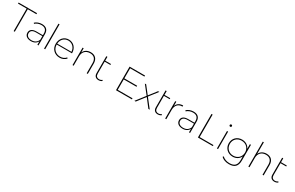

<svg xmlns="http://www.w3.org/2000/svg" viewBox="284 -2743 7579 4941"><g transform="rotate(30 4073.0 -272.5)"><path d="M261 0H294V-669H551V-700H4V-669H261Z M806 -523C727 -523 652 -494 602 -447L620 -423C664 -465 730 -493 805 -493C910 -493 965 -439 965 -336V-285H776C635 -285 587 -219 587 -143C587 -56 656 3 773 3C868 3 934 -39 966 -104V0H998V-336C998 -458 930 -523 806 -523ZM775 -25C678 -25 620 -71 620 -145C620 -210 663 -258 776 -258H965V-150C933 -70 871 -25 775 -25Z M1164 0H1197V-742H1164Z M1847 -264C1847 -416 1742 -523 1604 -523C1464 -523 1360 -414 1360 -260C1360 -106 1470 3 1623 3C1699 3 1769 -26 1816 -82L1795 -104C1755 -52 1691 -27 1623 -27C1491 -27 1394 -120 1392 -255H1847ZM1604 -493C1721 -493 1808 -404 1816 -282H1393C1400 -404 1486 -493 1604 -493Z M2255 -523C2150 -523 2075 -472 2042 -392V-519H2010V0H2043V-280C2043 -408 2122 -492 2252 -492C2365 -492 2431 -427 2431 -303V0H2464V-305C2464 -448 2382 -523 2255 -523Z M2868 -57C2846 -37 2816 -26 2784 -26C2717 -26 2682 -65 2682 -135V-490H2853V-519H2682V-633H2649V-130C2649 -49 2695 3 2781 3C2819 3 2860 -9 2885 -33Z M3336 -31V-340H3716V-371H3336V-669H3761V-700H3302V0H3775V-31Z M4305 0 4095 -268 4290 -519H4252L4076 -292L3899 -519H3860L4057 -268L3849 0H3888L4076 -244L4264 0Z M4629 -57C4607 -37 4577 -26 4545 -26C4478 -26 4443 -65 4443 -135V-490H4614V-519H4443V-633H4410V-130C4410 -49 4456 3 4542 3C4580 3 4621 -9 4646 -33Z M4795 -519H4763V0H4796V-276C4796 -409 4867 -490 4988 -490H4997V-523C4895 -523 4825 -476 4795 -394Z M5311 -523C5232 -523 5157 -494 5107 -447L5125 -423C5169 -465 5235 -493 5310 -493C5415 -493 5470 -439 5470 -336V-285H5281C5140 -285 5092 -219 5092 -143C5092 -56 5161 3 5278 3C5373 3 5439 -39 5471 -104V0H5503V-336C5503 -458 5435 -523 5311 -523ZM5280 -25C5183 -25 5125 -71 5125 -145C5125 -210 5168 -258 5281 -258H5470V-150C5438 -70 5376 -25 5280 -25Z M5736 0H6180V-31H5770V-700H5736Z M6317 -655C6335 -655 6350 -670 6350 -688C6350 -705 6335 -720 6317 -720C6299 -720 6284 -705 6284 -687C6284 -670 6299 -655 6317 -655ZM6301 0H6334V-519H6301Z M6981 -519V-384C6942 -470 6857 -523 6754 -523C6607 -523 6497 -419 6497 -271C6497 -123 6607 -18 6754 -18C6857 -18 6941 -71 6980 -156V-46C6980 101 6912 167 6767 167C6682 167 6607 139 6554 88L6535 113C6585 166 6673 197 6768 197C6931 197 7013 120 7013 -50V-519ZM6755 -48C6625 -48 6530 -140 6530 -271C6530 -402 6625 -492 6755 -492C6885 -492 6981 -402 6981 -271C6981 -140 6885 -48 6755 -48Z M7480 -523C7376 -523 7302 -473 7268 -395V-742H7235V0H7268V-280C7268 -408 7347 -492 7477 -492C7590 -492 7656 -427 7656 -303V0H7689V-305C7689 -448 7607 -523 7480 -523Z M8093 -57C8071 -37 8041 -26 8009 -26C7942 -26 7907 -65 7907 -135V-490H8078V-519H7907V-633H7874V-130C7874 -49 7920 3 8006 3C8044 3 8085 -9 8110 -33Z"/></g></svg>

Font: Talent ExtraLight
Style: Regular
Weight: 200
Designer: Mike Powis
Version: Version 1.001;hotconv 1.0.109;makeotfexe 2.5.65596